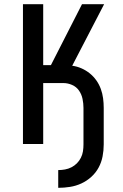

<svg xmlns="http://www.w3.org/2000/svg" viewBox="-20 -690 590 920"><path d="M259 210V125Q275 125 291.5 122Q308 119 322.5 111.5Q337 104 348.5 92.5Q360 81 367.5 66Q375 51 377.5 35Q380 19 380 2V-173Q380 -194 375.5 -216Q371 -238 358.5 -256Q346 -274 325.5 -283Q305 -292 284 -292H187V0H90V-670H187V-378H224L373 -670H479L326 -375Q349 -372 370.5 -362.5Q392 -353 410 -338.5Q428 -324 441.5 -305Q455 -286 463 -264Q471 -242 474 -219Q477 -196 477 -173V2Q477 31 471.5 59.5Q466 88 452.5 113Q439 138 417.5 157.5Q396 177 370 189Q344 201 315.5 205.5Q287 210 259 210Z"/></svg>

Font: Lode Dark
Style: Bold
Weight: 700
Monospace: yes
Designer: Belleve Invis
Foundry: Belleve Invis
Version: Version 29.2.0; ttfautohint (v1.8.3)